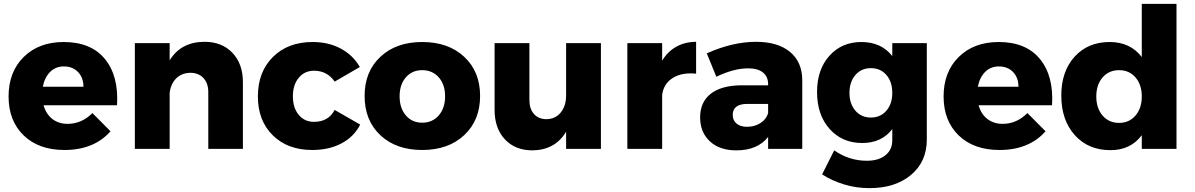

<svg xmlns="http://www.w3.org/2000/svg" viewBox="-20 -762 6116 983"><path d="M306.2 -546.9Q445.8 -546.9 517.1 -460Q588.4 -373 579.1 -223.1H203.1Q215.8 -177.7 248 -152.8Q280.3 -127.9 326.2 -127.9Q397.9 -127.9 453.1 -183.1L545.9 -89.8Q460.9 5.9 310.1 5.9Q178.2 5.9 101.1 -68.8Q23.9 -143.6 23.9 -268.1Q23.9 -394 101.6 -470.5Q179.2 -546.9 306.2 -546.9ZM199.2 -317.9H407.2Q407.2 -364.3 379.6 -393.1Q352.1 -421.9 307.1 -421.9Q264.6 -421.9 236.6 -393.8Q208.5 -365.7 199.2 -317.9Z M1027.3 -547.9Q1116.2 -547.9 1169.9 -491.7Q1223.6 -435.5 1223.6 -340.8V0H1046.4V-290Q1046.4 -335.9 1021.5 -362.5Q996.6 -389.2 954.6 -389.2Q910.2 -388.7 882.1 -360.6Q854 -332.5 848.6 -286.1V0H670.4V-541H848.6V-453.1Q906.7 -547.9 1027.3 -547.9Z M1693.4 -344.2Q1655.3 -399.9 1587.4 -399.9Q1539.6 -399.9 1509.5 -363.8Q1479.5 -327.6 1479.5 -269Q1479.5 -210 1509.3 -174.1Q1539.1 -138.2 1587.4 -138.2Q1661.6 -138.2 1693.4 -199.2L1824.2 -124Q1792 -61.5 1728.3 -27.8Q1664.6 5.9 1578.1 5.9Q1452.6 5.9 1376.5 -69.3Q1300.3 -144.5 1300.3 -268.1Q1300.3 -394 1377.4 -470.5Q1454.6 -546.9 1580.6 -546.9Q1661.6 -546.9 1724.4 -513.4Q1787.1 -480 1822.3 -418.9Z M2141.6 -546.9Q2275.4 -546.9 2356.7 -471.2Q2438 -395.5 2438 -271Q2438 -146 2356.7 -70.1Q2275.4 5.9 2141.6 5.9Q2007.8 5.9 1927.2 -69.8Q1846.7 -145.5 1846.7 -271Q1846.7 -395.5 1927.5 -471.2Q2008.3 -546.9 2141.6 -546.9ZM2141.6 -402.8Q2089.8 -402.8 2057.9 -366Q2025.9 -329.1 2025.9 -269Q2025.9 -208.5 2057.9 -171.1Q2089.8 -133.8 2141.6 -133.8Q2193.8 -133.8 2226.3 -171.1Q2258.8 -208.5 2258.8 -269Q2258.8 -329.1 2226.3 -366Q2193.8 -402.8 2141.6 -402.8Z M2878.4 -541H3056.6V0H2878.4V-87.9Q2822.8 6.3 2705.6 7.8Q2617.7 7.8 2564.9 -48.6Q2512.2 -105 2512.2 -199.2V-541H2690.4V-250Q2690.4 -204.6 2713.9 -178.2Q2737.3 -151.9 2777.3 -151.9Q2823.7 -152.3 2851.1 -186.3Q2878.4 -220.2 2878.4 -273.9Z M3370.1 -451.2Q3397.9 -498 3442.6 -522.9Q3487.3 -547.9 3543.9 -547.9V-384.8Q3470.2 -392.1 3423.6 -362.3Q3377 -332.5 3370.1 -275.9V0H3191.9V-541H3370.1Z M3850.6 -547.9Q3962.4 -547.9 4024.7 -496.3Q4086.9 -444.8 4087.4 -352.1V0H3912.6V-61Q3858.9 7.8 3749.5 7.8Q3663.6 7.8 3614 -38.8Q3564.5 -85.4 3564.5 -161.1Q3564.5 -238.8 3617.9 -281.2Q3671.4 -323.7 3771.5 -325.2H3912.6V-331.1Q3912.6 -369.6 3886.2 -390.9Q3859.9 -412.1 3809.6 -412.1Q3737.3 -412.1 3647.5 -369.1L3598.6 -488.8Q3730.5 -547.9 3850.6 -547.9ZM3804.7 -112.8Q3844.2 -112.8 3874.3 -132.6Q3904.3 -152.3 3912.6 -183.1V-230H3806.6Q3731.4 -230 3731.4 -173.8Q3731.4 -146 3751 -129.4Q3770.5 -112.8 3804.7 -112.8Z M4548.3 -541H4725.1V-47.9Q4725.1 65.9 4644.3 133.5Q4563.5 201.2 4431.2 201.2Q4362.8 201.2 4300.3 181.9Q4237.8 162.6 4189 130.9L4251 7.8Q4327.1 61 4418 61Q4478.5 61 4513.4 32.7Q4548.3 4.4 4548.3 -43V-101.1Q4493.7 -29.8 4394 -29.8Q4292 -29.8 4227.5 -101.8Q4163.1 -173.8 4163.1 -291Q4163.1 -405.8 4226.3 -476.3Q4289.6 -546.9 4390.1 -546.9Q4491.7 -546.9 4548.3 -475.1ZM4439 -160.2Q4487.8 -160.2 4518.1 -195.3Q4548.3 -230.5 4548.3 -286.1Q4548.3 -343.3 4518.1 -378.2Q4487.8 -413.1 4439 -413.1Q4389.6 -413.1 4359.4 -377.9Q4329.1 -342.8 4329.1 -286.1Q4329.1 -230.5 4359.4 -195.3Q4389.6 -160.2 4439 -160.2Z M5093.3 -546.9Q5232.9 -546.9 5304.2 -460Q5375.5 -373 5366.2 -223.1H4990.2Q5002.9 -177.7 5035.2 -152.8Q5067.4 -127.9 5113.3 -127.9Q5185.1 -127.9 5240.2 -183.1L5333 -89.8Q5248 5.9 5097.2 5.9Q4965.3 5.9 4888.2 -68.8Q4811 -143.6 4811 -268.1Q4811 -394 4888.7 -470.5Q4966.3 -546.9 5093.3 -546.9ZM4986.3 -317.9H5194.3Q5194.3 -364.3 5166.7 -393.1Q5139.2 -421.9 5094.2 -421.9Q5051.8 -421.9 5023.7 -393.8Q4995.6 -365.7 4986.3 -317.9Z M5825.7 -742.2H6003.4V0H5825.7V-69.8Q5768.6 6.8 5665.5 6.8Q5551.8 6.8 5482.7 -70.1Q5413.6 -147 5413.6 -272.9Q5413.6 -396.5 5481.7 -471.7Q5549.8 -546.9 5661.6 -546.9Q5766.1 -546.9 5825.7 -470.2ZM5709.5 -132.8Q5761.2 -132.8 5793.5 -170.4Q5825.7 -208 5825.7 -268.1Q5825.7 -328.6 5793.5 -365.7Q5761.2 -402.8 5709.5 -402.8Q5657.2 -402.8 5625 -365.5Q5592.8 -328.1 5592.8 -268.1Q5592.8 -208 5625 -170.4Q5657.2 -132.8 5709.5 -132.8Z"/></svg>

Font: Montserrat-Arabic
Style: Bold
Weight: 700
Designer: Mohamed Gaber
Foundry: Kief Type Foundry
Version: Version 5.008;PS 005.008;hotconv 1.0.88;makeotf.lib2.5.64775